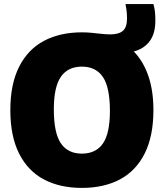

<svg xmlns="http://www.w3.org/2000/svg" viewBox="-20 -908 800 938"><path d="M633.5 -656.5Q680 -609 704.8 -537Q729.5 -465 729.5 -370Q729.5 -243 686.8 -158Q644 -73 565.8 -31.5Q487.5 10 380 10Q272.5 10 194.2 -31.5Q116 -73 73.2 -158Q30.5 -243 30.5 -370Q30.5 -497 73.5 -582Q116.5 -667 195 -708.5Q273.5 -750 380 -750Q406 -750 429.8 -747.5Q453.5 -745 457 -744.5Q495 -740 518.5 -740Q560.5 -740 580.5 -757.5Q600.5 -775 600.5 -818Q600.5 -853 593 -888H729.5Q735 -869.5 737 -850.2Q739 -831 739 -807.5Q739 -744 711.2 -706.8Q683.5 -669.5 633.5 -656.5ZM517 -366Q517 -481 482.8 -531.8Q448.5 -582.5 380 -582.5Q312 -582.5 277.5 -533Q243 -483.5 243 -374Q243 -258.5 277.2 -208Q311.5 -157.5 380 -157.5Q448.5 -157.5 482.8 -207Q517 -256.5 517 -366Z"/></svg>

Font: Encode Sans SemiCondensed Black
Style: Regular
Weight: 900
Width: 4
Designer: Multiple Designers
Foundry: Impallari Type
Version: Version 2.000